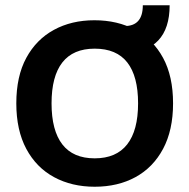

<svg xmlns="http://www.w3.org/2000/svg" viewBox="-20 -688 720 730"><path d="M339 -611Q427 -611 494.5 -574.5Q562 -538 600 -468Q638 -398 638 -295Q638 -193 600 -122Q562 -51 495 -14.5Q428 22 340 22Q253 22 185.5 -14.5Q118 -51 80 -122Q42 -193 42 -295Q42 -398 80 -468Q118 -538 185 -574.5Q252 -611 339 -611ZM340 -503Q258 -503 217 -450.5Q176 -398 176 -295Q176 -192 217 -139Q258 -86 340 -86Q422 -86 463.5 -139Q505 -192 505 -295Q505 -398 464 -450.5Q423 -503 340 -503ZM454 -488V-589Q523 -589 523 -668H625Q625 -580 581.5 -534Q538 -488 454 -488Z"/></svg>

Font: Podkova ExtraBold
Style: Regular
Weight: 800
Designer: Ilya Yudin
Foundry: Cyreal (www.cyreal.org)
Version: Version 2.103